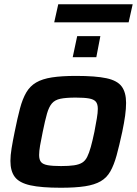

<svg xmlns="http://www.w3.org/2000/svg" viewBox="-20 -875 644 903"><path d="M266 8Q174 8 122.5 -3.5Q71 -15 50 -42.5Q29 -70 29 -118Q29 -144 34.5 -177.5Q40 -211 49 -255Q62 -320 74 -365Q86 -410 103.5 -440Q121 -470 150 -487Q179 -504 224.5 -511Q270 -518 338 -518Q430 -518 481 -507Q532 -496 552.5 -468Q573 -440 573 -391Q573 -364 568.5 -331Q564 -298 555 -255Q541 -190 528.5 -144.5Q516 -99 499 -69Q482 -39 453.5 -22.5Q425 -6 380 1Q335 8 266 8ZM267 -94Q304 -94 328 -97.5Q352 -101 366.5 -110Q381 -119 390 -137Q399 -155 407 -183.5Q415 -212 424 -255Q431 -292 435.5 -318.5Q440 -345 440 -363Q440 -386 430.5 -397Q421 -408 398.5 -412Q376 -416 336 -416Q290 -416 264 -410.5Q238 -405 224 -388.5Q210 -372 201 -340.5Q192 -309 181 -255Q173 -217 168.5 -190.5Q164 -164 164 -146Q164 -124 173 -113Q182 -102 205 -98Q228 -94 267 -94ZM322 -606 343 -705H452L433 -606ZM235 -770 254 -855H604L585 -770Z"/></svg>

Font: Saira SemiExpanded SemiBold
Style: Italic
Weight: 600
Width: 6
Italic angle: -12°
Designer: Hector Gatti with collaboration of the Omnibus-Type team
Foundry: Omnibus-Type
Version: Version 1.101